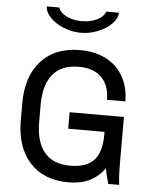

<svg xmlns="http://www.w3.org/2000/svg" viewBox="-61 -961 798 1021"><g transform="rotate(5 338.5 -451.0)"><path d="M607 -445H509Q509 -522 466.5 -564.5Q424 -607 344 -607Q254 -607 207 -551.5Q160 -496 160 -388V-298Q160 -190 206.5 -134.5Q253 -79 344 -79Q431 -79 471 -122.5Q511 -166 511 -261V-274H317V-362H607V-128Q607 -45 613 0H555Q542 -41 535 -82Q470 10 344 10Q211 10 136.5 -71.5Q62 -153 62 -298V-388Q62 -532 136.5 -614Q211 -696 344 -696Q424 -696 483.5 -665Q543 -634 575 -577Q607 -520 607 -445ZM339 -788Q292 -788 247.5 -806Q203 -824 175 -853Q147 -882 147 -912H214Q222 -885 257 -867.5Q292 -850 339 -850Q385 -850 420.5 -867.5Q456 -885 464 -912H532Q532 -882 503.5 -853Q475 -824 430.5 -806Q386 -788 339 -788Z"/></g></svg>

Font: Chivo
Style: Regular
Weight: 400
Designer: Hector Gatti
Foundry: Omnibus-Type
Version: Version 1.003